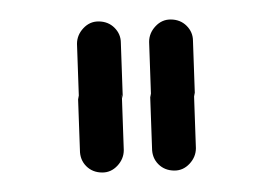

<svg xmlns="http://www.w3.org/2000/svg" viewBox="-20 -794 284 197"><path d="M105 -697 107 -640Q107 -631 100.5 -624Q94 -617 85 -617Q75 -617 68.5 -623.5Q62 -630 62 -640L60 -696L61 -692L59 -749Q59 -758 65.5 -765Q72 -772 81 -772Q91 -772 97.5 -765.5Q104 -759 104 -750L106 -693ZM181 -642Q181 -633 174.5 -626Q168 -619 159 -619Q149 -619 142.5 -625.5Q136 -632 136 -642L134 -698L135 -694L133 -751Q133 -760 139.5 -767Q146 -774 155 -774Q165 -774 171.5 -767.5Q178 -761 178 -752L180 -695L179 -699Z"/></svg>

Font: Aaram
Style: Regular
Weight: 400
Designer: Tharique Azeez
Foundry: Tharique Azeez
Version: Version 1.7